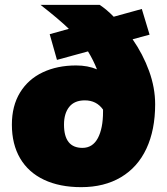

<svg xmlns="http://www.w3.org/2000/svg" viewBox="-20 -760 690 792"><path d="M449 -691 565 -723 597 -617 527 -598Q570 -536 595 -467Q620 -398 620 -330Q620 -224 584 -147Q548 -70 479 -29Q410 12 315 12Q226 12 161.5 -18.5Q97 -49 63 -107Q29 -165 29 -246Q29 -323 62.5 -378Q96 -433 156 -461.5Q216 -490 294 -490Q342 -490 380 -474Q365 -512 343 -548L215 -513L185 -619L264 -641Q224 -680 147 -740H391Q420 -721 449 -691ZM320 -150Q362 -150 383.5 -190Q405 -230 405 -299V-308Q378 -346 330 -346Q287 -346 265.5 -319Q244 -292 244 -246Q244 -150 320 -150Z"/></svg>

Font: Azeret Mono Black
Style: Regular
Weight: 900
Designer: Martin Vácha
Foundry: Displaay
Version: Version 1.000; Glyphs 3.0.3, build 3074